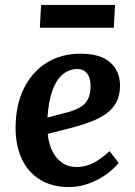

<svg xmlns="http://www.w3.org/2000/svg" viewBox="-20 -742 545 776"><path d="M306 -525Q385 -525 425 -490Q465 -455 465 -396Q465 -358 451 -330.5Q437 -303 411 -284Q385 -265 350.5 -251.5Q316 -238 275 -227L173 -201Q176 -165 190 -134.5Q204 -104 229.5 -85.5Q255 -67 290 -67Q312 -67 334 -74Q356 -81 378 -95.5Q400 -110 423 -131L460 -83Q446 -67 426 -50Q406 -33 379.5 -18.5Q353 -4 322.5 5Q292 14 258 14Q191 14 142.5 -15.5Q94 -45 68.5 -99Q43 -153 43 -225Q43 -315 75.5 -382.5Q108 -450 167 -487.5Q226 -525 306 -525ZM346 -394Q346 -415 340.5 -430Q335 -445 323 -454Q311 -463 292 -463Q259 -463 233 -441Q207 -419 191.5 -375.5Q176 -332 172 -267L252 -288Q283 -296 304 -308.5Q325 -321 335.5 -341.5Q346 -362 346 -394ZM146 -722H445L440 -630H141Z"/></svg>

Font: Literata 18pt SemiBold
Style: Italic
Weight: 600
Italic angle: -2°
Designer: Latin by Veronika Burian and Jose Scaglione. Greek by Irene Vlachou. Cyrillic by Vera Evstafieva
Foundry: TypeTogether
Version: Version 3.103;gftools[0.9.29]